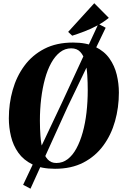

<svg xmlns="http://www.w3.org/2000/svg" viewBox="-20 -1010 741 1162"><path d="M313 11.5Q230.5 11.5 176.2 -15Q122 -41.5 90.8 -85.8Q59.5 -130 46.5 -184.5Q33.5 -239 33.5 -294Q33.5 -383 56.8 -465.2Q80 -547.5 127.8 -612.2Q175.5 -677 248.8 -714.8Q322 -752.5 422 -752.5Q503.5 -752.5 557.5 -726.2Q611.5 -700 642.5 -656Q673.5 -612 686.5 -558.2Q699.5 -504.5 699.5 -449.5Q699.5 -359.5 676.2 -276.8Q653 -194 605.2 -129Q557.5 -64 484.8 -26.2Q412 11.5 313 11.5ZM321 -23.5Q359 -23.5 389.2 -46.5Q419.5 -69.5 442.2 -111.2Q465 -153 480.5 -208.5Q496 -264 503.5 -329.2Q511 -394.5 511 -464Q511 -510 508.2 -555Q505.5 -600 496 -636.8Q486.5 -673.5 466.2 -695.5Q446 -717.5 411 -717.5Q373.5 -717.5 343.2 -694Q313 -670.5 290 -629Q267 -587.5 252 -532.2Q237 -477 229.2 -412.8Q221.5 -348.5 221.5 -280Q221.5 -233 224.8 -187.2Q228 -141.5 238.2 -104.5Q248.5 -67.5 268.5 -45.5Q288.5 -23.5 321 -23.5ZM120 108.5 353.5 -385.5 575.5 -865.5 619.5 -842 389.5 -364 164.5 132ZM417 -794 392.5 -817 550.5 -990.5 638.5 -902Q607 -876 568.8 -855.5Q530.5 -835 491.2 -820Q452 -805 417 -794Z"/></svg>

Font: Merriweather 120pt Black
Style: Italic
Weight: 900
Italic angle: -7.8°
Version: Version 2.101